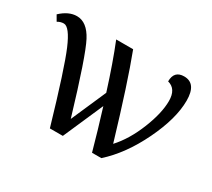

<svg xmlns="http://www.w3.org/2000/svg" viewBox="-109 -740 1032 934"><g transform="rotate(30 406.5 -273.0)"><path d="M407.2 -536.1Q465.3 -384.3 553.2 -88.9Q609.4 -150.4 646.7 -243.7Q684.1 -336.9 684.1 -404.8Q684.1 -472.7 632.8 -485.8Q632.8 -545.9 689 -545.9Q757.8 -545.9 757.8 -449.2Q757.8 -348.6 693.4 -215.1Q628.9 -81.5 538.1 0H485.8Q455.6 -109.4 419.9 -224.1L321.8 0H249Q164.1 -291 124.5 -383.5Q85 -476.1 53.2 -476.1Q34.7 -476.1 18.1 -465.8L0 -497.1Q44.9 -539.1 90.8 -539.1Q147.5 -539.1 185.5 -466.6Q223.6 -394 314 -90.8L399.9 -287.1Q354.5 -431.2 312 -536.1Z"/></g></svg>

Font: Droid Serif
Style: Regular
Weight: 400
Designer: Monotype Design team
Foundry: Monotype Imaging Inc.
Version: Version 1.03